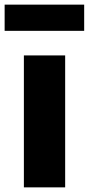

<svg xmlns="http://www.w3.org/2000/svg" viewBox="-31 -808 383 828"><path d="M72 0H250V-569H72ZM-11 -675H332V-788H-11Z"/></svg>

Font: Source Han Sans HK Heavy
Style: Regular
Weight: 900
Designer: Ryoko NISHIZUKA 西塚涼子 (kana, bopomofo & ideographs); Paul D. Hunt (Latin, Greek & Cyrillic); Sandoll Communications 산돌커뮤니
Foundry: Adobe
Version: Version 2.000;hotconv 1.0.107;makeotfexe 2.5.65593